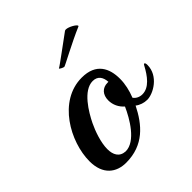

<svg xmlns="http://www.w3.org/2000/svg" viewBox="-170 -737 869 869"><g transform="rotate(-45 264.5 -302.0)"><path d="M517 -246C493 -201 462 -159 419 -159C402 -159 386 -166 376 -180C389 -213 397 -247 397 -281C397 -347 370 -407 278 -407C128 -407 35 -238 35 -114C35 -28 86 8 148 8C261 8 320 -63 361 -145C376 -133 397 -126 417 -126C456 -126 529 -167 529 -237C529 -246 527 -252 523 -252C521 -252 519 -250 517 -246ZM350 -308C348 -308 346 -308 344 -308C311 -308 290 -285 290 -249C290 -220 303 -194 324 -176C300 -122 247 -30 183 -30C145 -32 131 -60 131 -96C131 -138 150 -192 167 -227C190 -274 241 -361 302 -361C335 -361 348 -338 350 -308ZM431 -581C433 -582 433 -583 433 -584C433 -592 399 -612 381 -612C378 -612 376 -611 374 -610C325 -575 248 -516 234 -509C234 -506 251 -497 257 -497C262 -497 360 -551 431 -581Z"/></g></svg>

Font: Playball
Style: Regular
Weight: 400
Designer: Robert E. Leuschke
Foundry: Robert E. Leuschke
Version: Version 1.001